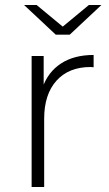

<svg xmlns="http://www.w3.org/2000/svg" viewBox="-20 -745 434 765"><path d="M106 0V-522H154V-379L149 -395Q171 -458 223 -492Q275 -526 353 -526V-477Q350 -477 347 -477.5Q344 -478 341 -478Q254 -478 205 -423.5Q156 -369 156 -272V0ZM202 -607 76 -725H126L248 -624H212L334 -725H384L258 -607Z"/></svg>

Font: MOST Montserrat Light
Style: Regular
Weight: 300
Designer: Julieta Ulanovsky
Foundry: Julieta Ulanovsky
Version: Version 8.000;March 11, 2024;FontCreator 15.0.0.2926 64-bit